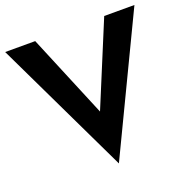

<svg xmlns="http://www.w3.org/2000/svg" viewBox="-131 -825 973 991"><g transform="rotate(-20 355.5 -329.5)"><path d="M356 -244 166 -700H1L356 41L711 -700H545Z"/></g></svg>

Font: Jost SemiBold
Style: Regular
Weight: 600
Version: Version 3.710